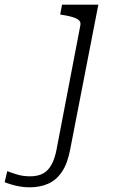

<svg xmlns="http://www.w3.org/2000/svg" viewBox="-178 -557 497 820"><path d="M-158 221 -147 174Q-132 180 -106 188Q-80 196 -49 196Q-18 196 4 185Q26 174 41 148Q56 122 64 79L165 -448Q168 -462 159.5 -470Q151 -478 133.5 -483.5Q116 -489 90 -493L79 -495L87 -537H242L122 80Q111 140 87 176Q63 212 28 227.5Q-7 243 -51 243Q-75 243 -96 239Q-117 235 -133 230Q-149 225 -158 221Z"/></svg>

Font: Roboto Serif ExtraLight
Style: Italic
Weight: 250
Italic angle: -10°
Designer: Greg Gazdowicz
Foundry: Commercial Type
Version: Version 1.008